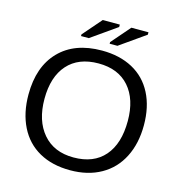

<svg xmlns="http://www.w3.org/2000/svg" viewBox="-125 -978 1027 1097"><g transform="rotate(15 389.0 -429.5)"><path d="M730 -347.2Q730 -239.3 688.7 -158.2Q647.5 -77.1 570.3 -33.7Q493.2 9.8 388.2 9.8Q282.2 9.8 205.3 -33.2Q128.4 -76.2 87.9 -157.5Q47.4 -238.8 47.4 -347.2Q47.4 -512.2 137.7 -605.2Q228 -698.2 389.2 -698.2Q494.1 -698.2 571.3 -656.5Q648.4 -614.7 689.2 -535.2Q730 -455.6 730 -347.2ZM634.8 -347.2Q634.8 -475.6 570.6 -548.8Q506.3 -622.1 389.2 -622.1Q271 -622.1 206.5 -549.8Q142.1 -477.5 142.1 -347.2Q142.1 -217.8 207.3 -141.8Q272.5 -65.9 388.2 -65.9Q507.3 -65.9 571 -139.4Q634.8 -212.9 634.8 -347.2ZM251 -747.1V-756.8L347.2 -867.7H448.2V-853.5L296.9 -747.1ZM420.4 -747.1V-756.8L516.6 -867.7H617.7V-853.5L466.3 -747.1Z"/></g></svg>

Font: Liberation Sans
Style: Regular
Weight: 400
Designer: Steve Matteson
Foundry: Ascender Corporation
Version: Version 2.00.1